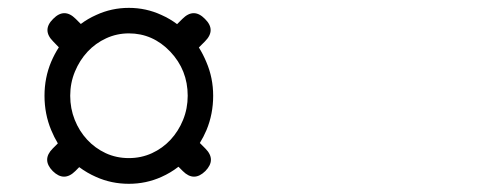

<svg xmlns="http://www.w3.org/2000/svg" viewBox="-20 -441 1244 478"><path d="M300.8 -421.4Q343.8 -421.4 381.8 -403.8Q402.8 -394.5 420.9 -380.9L434.1 -394Q462.4 -422.4 490.2 -394Q518.6 -366.2 490.2 -337.9L475.1 -322.8Q485.8 -305.7 493.7 -286.6Q510.7 -247.1 510.7 -202.6Q510.7 -157.2 494.1 -117.2Q486.8 -100.1 477.5 -85L491.2 -71.3Q519 -43.5 491.2 -15.1Q462.9 12.7 435.1 -15.1L424.3 -25.9Q404.8 -10.7 381.8 -0.5Q343.8 16.6 300.8 16.6Q257.3 16.6 219.2 -0.5Q196.8 -10.3 177.2 -24.9L167.5 -15.1Q139.6 12.7 111.3 -15.1Q83.5 -43.5 111.3 -71.3L124 -84Q114.7 -99.6 107.4 -117.2Q90.8 -157.2 90.8 -202.6Q90.8 -247.6 107.4 -287.1Q115.7 -306.6 126.5 -323.2L112.3 -337.9Q84 -366.2 112.3 -394Q140.1 -422.4 168.5 -394L181.2 -381.3Q198.7 -394.5 219.7 -403.8Q257.8 -421.4 300.8 -421.4ZM403.8 -312.5Q360.4 -357.9 300.8 -357.9Q271 -357.9 244.4 -345.7Q217.8 -333.5 198 -312.3Q178.2 -291 166.5 -262.7Q154.8 -234.4 154.8 -202.6Q154.8 -170.9 166 -142.8Q177.2 -114.7 196.8 -93.5Q216.3 -72.3 242.9 -59.8Q269.5 -47.4 300.8 -47.4Q331.5 -47.4 358.2 -59.6Q384.8 -71.8 404.5 -93Q424.3 -114.3 435.8 -142.6Q447.3 -170.9 447.3 -202.6Q447.3 -266.6 403.8 -312.5Z"/></svg>

Font: Erica Type
Style: Italic
Weight: 400
Monospace: yes
Designer: Peter Wiegel
Foundry: Peter Wiegel
Version: Version 1.000 2010 initial release